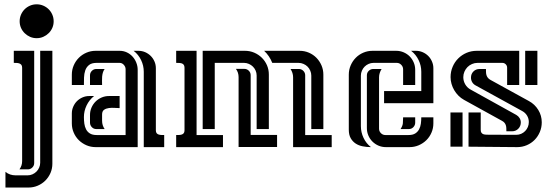

<svg xmlns="http://www.w3.org/2000/svg" viewBox="-20 -672 2534 877"><path d="M219.2 -439.9V75.7Q219.2 98.1 210.7 117.9Q202.1 137.7 187.3 152.6Q172.4 167.5 152.6 176Q132.8 184.6 110.4 184.6H4.9V112.8Q14.6 121.1 26.4 125Q38.1 128.9 50.8 128.9H106Q117.7 128.9 128.2 124.3Q138.7 119.6 146.5 111.8Q154.3 104 158.9 93.5Q163.6 83 163.6 71.3V-439.9ZM81.1 -362.8Q81.1 -371.6 77.4 -376Q73.7 -380.4 68.1 -382.3Q62.5 -384.3 55.9 -384.5Q49.3 -384.8 43 -384.8V-439.9H136.2V72.8Q136.2 84.5 127.7 93Q119.1 101.6 107.4 101.6H68.8Q81.1 85 81.1 64ZM147.5 -652.3Q163.6 -652.3 177.7 -646.2Q191.9 -640.1 202.4 -629.6Q212.9 -619.1 219 -605Q225.1 -590.8 225.1 -574.7Q225.1 -558.6 219 -544.7Q212.9 -530.8 202.1 -520.3Q191.4 -509.8 177.5 -503.7Q163.6 -497.6 147.5 -497.6Q131.3 -497.6 117.4 -503.7Q103.5 -509.8 92.8 -520.3Q82 -530.8 75.9 -544.7Q69.8 -558.6 69.8 -574.7Q69.8 -590.8 75.9 -605Q82 -619.1 92.5 -629.6Q103 -640.1 117.2 -646.2Q131.3 -652.3 147.5 -652.3Z M553.7 -55.2V-356Q553.7 -366.7 545.7 -375.7Q537.6 -384.8 526.4 -384.8H421.4Q398.4 -384.8 386.5 -375Q374.5 -365.2 369.4 -350.3Q364.3 -335.4 363.8 -317.6Q363.3 -299.8 363.3 -283.7H308.1V-331.1Q308.1 -353.5 316.7 -373.3Q325.2 -393.1 340.1 -408Q355 -422.9 374.8 -431.4Q394.5 -439.9 417 -439.9H526.4Q543.9 -439.9 559.1 -432.9Q574.2 -425.8 585.2 -413.8Q596.2 -401.9 602.5 -386Q608.9 -370.1 608.9 -353V0H417Q394.5 0 374.8 -8.5Q355 -17.1 340.1 -31.7Q325.2 -46.4 316.7 -66.2Q308.1 -85.9 308.1 -108.4V-153.8Q308.1 -169.9 314.5 -184.6Q320.8 -199.2 331.5 -210Q342.3 -220.7 356.9 -227.1Q371.6 -233.4 387.7 -233.4H409.7Q387.7 -215.8 375.5 -190.4Q363.3 -165 363.3 -137.2Q363.3 -122.1 365.2 -107.4Q367.2 -92.8 373.3 -81.1Q379.4 -69.3 390.9 -62.3Q402.3 -55.2 421.4 -55.2ZM636.7 -344.2Q636.7 -372.1 624.5 -397.5Q612.3 -422.9 590.3 -439.9H612.3Q628.9 -439.9 643.3 -433.6Q657.7 -427.2 668.5 -416.5Q679.2 -405.8 685.5 -391.4Q691.9 -377 691.9 -360.4V-76.7Q691.9 -67.9 695.6 -63.5Q699.2 -59.1 705.1 -57.4Q710.9 -55.7 717.5 -55.4Q724.1 -55.2 730 -55.2V0H636.7ZM526.4 -233.4V-178.2Q517.6 -178.2 503.9 -179.2Q490.2 -180.2 477.3 -178.5Q464.4 -176.8 455.3 -170.4Q446.3 -164.1 446.3 -148.9V-120.6Q446.3 -99.1 458 -82.5H419.9Q407.7 -82.5 399.4 -91.3Q391.1 -100.1 391.1 -111.8V-146.5Q391.1 -164.6 397.9 -180.4Q404.8 -196.3 416.5 -208Q428.2 -219.7 444.1 -226.6Q460 -233.4 478 -233.4ZM458 -356.9Q452.1 -348.6 449.7 -339.8Q447.3 -331.1 446.5 -321.8Q445.8 -312.5 446 -303Q446.3 -293.5 446.3 -283.7H391.1V-328.1Q391.1 -339.8 399.7 -348.4Q408.2 -356.9 419.9 -356.9Z M960.9 -384.8V-82.5H905.8V-439.9H1099.1Q1121.6 -439.9 1141.4 -431.4Q1161.1 -422.9 1176 -408.2Q1190.9 -393.6 1199.5 -373.8Q1208 -354 1208 -331.5V-82.5H1152.3V-327.1Q1152.3 -338.9 1147.7 -349.4Q1143.1 -359.9 1135.3 -367.7Q1127.4 -375.5 1116.9 -380.1Q1106.4 -384.8 1094.7 -384.8ZM784.7 -439.9H877.9V-55.2H998.5V0H784.7V-55.2Q790.5 -55.2 797.4 -55.4Q804.2 -55.7 809.8 -57.4Q815.4 -59.1 819.1 -63.5Q822.8 -67.9 822.8 -76.7V-362.8Q822.8 -371.6 819.1 -376.2Q815.4 -380.9 809.8 -382.6Q804.2 -384.3 797.6 -384.5Q791 -384.8 784.7 -384.8ZM1457 -82.5H1401.9V-326.7Q1401.9 -338.4 1397.2 -349.1Q1392.6 -359.9 1384.8 -367.7Q1377 -375.5 1366.2 -380.1Q1355.5 -384.8 1343.8 -384.8H1223.6Q1210.9 -417 1186.5 -439.9H1348.6Q1371.1 -439.9 1390.9 -431.4Q1410.6 -422.9 1425.3 -408Q1439.9 -393.1 1448.5 -373.3Q1457 -353.5 1457 -331.1ZM1318.8 -319.3Q1318.8 -329.1 1315.7 -338.9Q1312.5 -348.6 1307.1 -356.9H1345.2Q1356.9 -356.9 1365.5 -348.4Q1374 -339.8 1374 -328.1V-55.2H1495.1V0H1318.8ZM1069.8 -319.8Q1069.8 -340.8 1057.6 -357.4H1096.2Q1107.9 -357.4 1116.5 -348.9Q1125 -340.3 1125 -328.6V-55.7H1245.6V-0.5H1069.8Z M1821.3 -283.7V-355.5Q1821.3 -367.2 1812.7 -376Q1804.2 -384.8 1792.5 -384.8H1686Q1674.3 -384.8 1663.8 -380.1Q1653.3 -375.5 1645.5 -367.7Q1637.7 -359.9 1633.1 -349.1Q1628.4 -338.4 1628.4 -326.7V-95.7Q1628.4 -67.9 1640.4 -42.5Q1652.3 -17.1 1674.3 0Q1654.8 0 1636.5 -3.7Q1618.2 -7.3 1604.2 -16.6Q1590.3 -25.9 1581.8 -41Q1573.2 -56.2 1573.2 -79.6V-331.1Q1573.2 -353.5 1581.8 -373.3Q1590.3 -393.1 1605 -408Q1619.6 -422.9 1639.4 -431.4Q1659.2 -439.9 1681.6 -439.9H1789.6Q1807.6 -439.9 1823.5 -433.1Q1839.4 -426.3 1851.1 -414.6Q1862.8 -402.8 1869.6 -387Q1876.5 -371.1 1876.5 -353V-283.7ZM1711.4 -84Q1711.4 -72.3 1720 -63.7Q1728.5 -55.2 1740.2 -55.2H1846.2Q1865.2 -55.2 1876.5 -62.3Q1887.7 -69.3 1894 -80.8Q1900.4 -92.3 1902.3 -106.7Q1904.3 -121.1 1904.3 -136.2H1959.5V-108.4Q1959.5 -85.9 1950.9 -66.2Q1942.4 -46.4 1927.5 -31.7Q1912.6 -17.1 1892.8 -8.5Q1873 0 1850.6 0H1742.7Q1724.6 0 1708.7 -6.8Q1692.9 -13.7 1681.2 -25.4Q1669.4 -37.1 1662.6 -53Q1655.8 -68.8 1655.8 -86.9V-328.1Q1655.8 -340.3 1664.6 -348.6Q1673.3 -356.9 1685.1 -356.9H1723.1Q1717.8 -348.6 1714.6 -338.9Q1711.4 -329.1 1711.4 -319.3ZM1734.4 -255.9H1904.3V-344.2Q1904.3 -372.1 1892.1 -397.5Q1879.9 -422.9 1857.9 -439.9H1879.9Q1896 -439.9 1910.6 -433.6Q1925.3 -427.2 1936 -416.5Q1946.8 -405.8 1953.1 -391.1Q1959.5 -376.5 1959.5 -360.4V-200.7H1734.4ZM1809.6 -82.5Q1818.8 -96.2 1820.1 -108.4Q1821.3 -120.6 1821.3 -136.2H1876.5V-111.8Q1876.5 -100.1 1868.2 -91.3Q1859.9 -82.5 1847.7 -82.5Z M2120.1 -158.2H2175.8V-78.6Q2175.8 -69.8 2179.4 -65.2Q2183.1 -60.5 2188.5 -58.8Q2193.8 -57.1 2200.7 -56.9Q2207.5 -56.6 2213.4 -56.6L2337.9 -56.2Q2350.1 -56.2 2360.6 -60.8Q2371.1 -65.4 2378.9 -73.5Q2386.7 -81.5 2391.1 -92Q2395.5 -102.5 2395.5 -114.7Q2395.5 -130.4 2387.5 -143.8Q2379.4 -157.2 2365.7 -164.6L2151.9 -282.2Q2142.1 -287.6 2136.7 -296.9Q2131.3 -306.2 2131.3 -317.4Q2131.3 -334.5 2142.6 -345.7Q2153.8 -356.9 2170.9 -356.9H2199.7Q2199.7 -349.1 2200 -342Q2200.2 -335 2202.1 -328.6Q2204.1 -322.3 2208.3 -316.9Q2212.4 -311.5 2220.2 -307.1L2396 -210.4Q2422.9 -195.8 2438.7 -169.9Q2454.6 -144 2454.6 -113.3Q2454.6 -89.8 2445.8 -69.1Q2437 -48.3 2421.9 -33Q2406.7 -17.6 2386.2 -8.8Q2365.7 0 2342.3 0Q2286.1 0 2231.2 -1Q2176.3 -2 2120.1 -2ZM2293 -72.3Q2293 -79.6 2292.7 -86.7Q2292.5 -93.8 2290.5 -99.9Q2288.6 -106 2284.4 -111.1Q2280.3 -116.2 2272.9 -120.1L2099.6 -215.8Q2085.4 -223.6 2074.2 -234.9Q2063 -246.1 2054.9 -259.8Q2046.9 -273.4 2042.5 -288.6Q2038.1 -303.7 2038.1 -319.8Q2038.1 -344.7 2047.4 -366.7Q2056.6 -388.7 2073 -405Q2089.4 -421.4 2111.1 -430.7Q2132.8 -439.9 2157.7 -439.9H2351.6V-283.7H2296.4V-362.8Q2296.4 -372.1 2290 -378.4Q2283.7 -384.8 2274.4 -384.8H2161.1Q2147.9 -384.8 2136 -379.6Q2124 -374.5 2115.2 -365.5Q2106.4 -356.4 2101.3 -344.5Q2096.2 -332.5 2096.2 -319.3Q2096.2 -301.8 2105.2 -286.4Q2114.3 -271 2129.9 -262.7L2338.4 -147Q2347.7 -141.6 2353.3 -132.6Q2358.9 -123.5 2358.9 -112.8Q2358.9 -95.7 2347.4 -84Q2335.9 -72.3 2318.8 -72.3ZM2434.6 -439.9V-283.7H2378.9V-439.9ZM2037.6 -2V-158.2H2092.8V-2Z"/></svg>

Font: Isar CAT
Style: Regular
Weight: 400
Designer: Digitized by Peter Wiegel
Foundry: CAT-Fonts, Peter Wiegel
Version: Version 1.000; ttfautohint (v1.3)